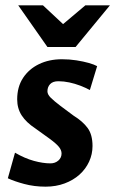

<svg xmlns="http://www.w3.org/2000/svg" viewBox="-20 -688 434 723"><path d="M151.7 14.9Q108.7 14.9 71 4.7Q33.3 -5.4 9.5 -16.7L36.5 -113Q72.9 -91.8 107.3 -82.3Q141.7 -72.8 170 -72.8Q187.3 -72.8 199.6 -83.3Q211.8 -93.9 211.8 -110Q211.8 -122.5 202 -134.7Q192.2 -146.9 168 -164.8L113.3 -204.2Q78.7 -227 61.7 -253.3Q44.7 -279.6 44.7 -313.8Q44.7 -360.7 66.7 -394.4Q88.8 -428.1 126.8 -446.5Q164.9 -464.9 213.1 -464.9Q241.8 -464.9 267.8 -460.8Q293.8 -456.7 314.4 -450.9Q335 -445 345.8 -438.9L318.4 -349Q302.1 -357.8 282.1 -365.5Q262.1 -373.1 241.1 -377.6Q220.1 -382.1 199.9 -382.1Q178.8 -382.1 168.7 -371.2Q158.6 -360.4 158.6 -344.1Q158.6 -332.4 171 -320.1Q183.4 -307.7 207.9 -289.1L256.9 -252.6Q292.3 -230.6 310.3 -205.6Q328.4 -180.6 328.4 -138.2Q328.4 -107.1 315.5 -79.2Q302.6 -51.3 279.2 -30.3Q255.8 -9.4 223.4 2.7Q190.9 14.9 151.7 14.9ZM158.6 -511 48.6 -668H141.7L217.5 -597.2L301.5 -668H394L264.6 -511Z"/></svg>

Font: Ancizar Sans Thin
Style: Italic
Weight: 100
Italic angle: -4°
Designer: Cesar Puertas, Viviana Monsalve, Julian Moncada, Julian Prieto, Jose Castro, Mariel Hernandez, Felipe Aragon, Sara Alarc
Version: Version 8.100